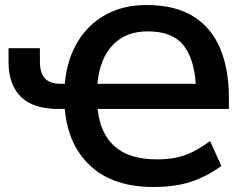

<svg xmlns="http://www.w3.org/2000/svg" viewBox="-20 -735 987 765"><path d="M590 10Q433 10 342 -72.5Q251 -155 238 -301H212Q112 -301 63 -349.5Q14 -398 14 -489V-543H139V-491Q139 -443 159.5 -422Q180 -401 224 -401H238Q247 -498 289.5 -568.5Q332 -639 402 -677Q472 -715 563 -715Q679 -715 751.5 -669Q824 -623 858 -540Q892 -457 892 -346V-301H369Q379 -203 437 -151.5Q495 -100 605 -100Q651 -100 686 -108Q721 -116 752 -132Q783 -148 817 -173L862 -74Q808 -34 744.5 -12Q681 10 590 10ZM568 -610Q482 -610 430 -556.5Q378 -503 368 -401H760Q753 -504 709 -557Q665 -610 568 -610Z"/></svg>

Font: MulishBold
Style: Bold
Weight: 700
Designer: Vernon Adams
Foundry: Vernon Adams
Version: Version 3.602; ttfautohint (v1.8.3)